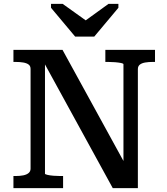

<svg xmlns="http://www.w3.org/2000/svg" viewBox="-20 -966 857 986"><path d="M366 -778H464L588 -926V-946H537L385 -836L453 -838L302 -946H242V-926ZM49 0V-62H59Q82 -62 99.5 -65.5Q117 -69 127 -77.5Q137 -86 137 -100V-612Q137 -627 127 -634.5Q117 -642 99.5 -645Q82 -648 59 -648H49V-710H301L629 -112L614 -111V-636Q614 -640 601.5 -642.5Q589 -645 571 -646.5Q553 -648 535 -648H521V-710H776V-648H765Q743 -648 725.5 -645Q708 -642 698 -634Q688 -626 688 -611V0H559L193 -668L211 -667V-74Q211 -71 223.5 -68Q236 -65 254.5 -63.5Q273 -62 290 -62H304V0Z"/></svg>

Font: Roboto Serif 20pt Medium
Style: Regular
Weight: 500
Version: Version 1.008